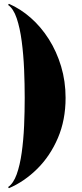

<svg xmlns="http://www.w3.org/2000/svg" viewBox="-20 -820 430 1010"><path d="M22.5 -794 27 -800Q88 -773.5 142 -726Q196 -678.5 237 -613.8Q278 -549 301.5 -470.8Q325 -392.5 325 -305Q325 -188.5 284.5 -94Q244 0.5 176.2 67.8Q108.5 135 27 170L22.5 164Q50.5 145 67.8 97Q85 49 94.2 -17.2Q103.5 -83.5 106.8 -158.2Q110 -233 110 -305Q110 -377 106.8 -454.8Q103.5 -532.5 94.2 -602.8Q85 -673 67.8 -724Q50.5 -775 22.5 -794Z"/></svg>

Font: Bodoni* 24pt Fatface
Style: Regular
Weight: 900
Version: Version 2.3